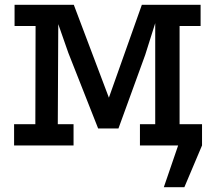

<svg xmlns="http://www.w3.org/2000/svg" viewBox="-20 -609 900 804"><path d="M666 175 726 0H630V-89H826V0L752 175ZM41 -589H289L436 -200L574 -589H820V-500H732V-89H820V0H566V-89H630V-512L588 -379L476 -71H391L266 -388L224 -508L222 -89H288V0H39V-89H128L129 -500H41Z"/></svg>

Font: Podkova SemiBold
Style: Regular
Weight: 600
Designer: Ilya Yudin
Foundry: Cyreal (www.cyreal.org)
Version: Version 2.103